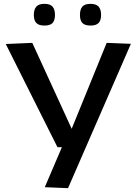

<svg xmlns="http://www.w3.org/2000/svg" viewBox="-20 -766 703 999"><path d="M213 208 302 0H279L10 -537L148 -543L353 -96L535 -543L661 -538L334 213ZM451 -633Q421 -633 408.5 -646.5Q396 -660 396 -688Q396 -717 408.5 -731.5Q421 -746 451 -746Q480 -746 493 -731.5Q506 -717 506 -688Q506 -660 493 -646.5Q480 -633 451 -633ZM211 -633Q182 -633 169 -646.5Q156 -660 156 -688Q156 -717 169 -731.5Q182 -746 211 -746Q241 -746 253.5 -731.5Q266 -717 266 -688Q266 -660 253.5 -646.5Q241 -633 211 -633Z"/></svg>

Font: Georama Extended Medium
Style: Regular
Weight: 500
Width: 7
Designer: Jean-Baptiste Levee
Foundry: Production Type
Version: Version 1.000